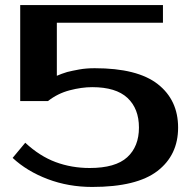

<svg xmlns="http://www.w3.org/2000/svg" viewBox="-20 -720 765 760"><path d="M355 -450Q524 -450 604.5 -387Q685 -324 685 -215Q685 -106 603 -43Q521 20 345 20Q251 20 169 -11Q87 -42 30 -95L80 -155Q137 -102 200 -78.5Q263 -55 335 -55Q437 -55 483.5 -97.5Q530 -140 530 -215Q530 -290 484.5 -332.5Q439 -375 345 -375Q303 -375 255.5 -362.5Q208 -350 170 -320H60V-700H625V-630H205V-420Q223 -428 246 -435Q266 -440 293.5 -445Q321 -450 355 -450Z"/></svg>

Font: Prosto One
Style: Regular
Weight: 400
Designer: Pavel Emelyanov and Jovanny lemonad
Foundry: Pavel Emelyanov and Jovanny Lemonad
Version: Version 1.001